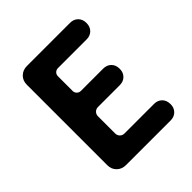

<svg xmlns="http://www.w3.org/2000/svg" viewBox="-200 -878 1015 1015"><g transform="rotate(-45 307.5 -370.5)"><path d="M162 0Q131 0 111 -19.5Q91 -39 91 -70V-671Q91 -702 111 -721.5Q131 -741 162 -741H484Q511 -741 528 -724Q545 -707 545 -679Q545 -651 528 -634Q511 -617 484 -617H270Q257 -617 248 -608.5Q239 -600 239 -586V-477Q239 -464 248 -455Q257 -446 270 -446H437Q464 -446 481 -429Q498 -412 498 -383Q498 -356 481 -339Q464 -322 437 -322H274Q259 -322 249 -312Q239 -302 239 -287V-160Q239 -144 249 -134Q259 -124 274 -124H495Q522 -124 539 -107Q556 -90 556 -61Q556 -34 539 -17Q522 0 495 0Z"/></g></svg>

Font: Chiron GoRound TC
Style: Bold
Weight: 700
Designer: Ryoko NISHIZUKA 西塚涼子 (kana, bopomofo & ideographs); Paul D. Hunt (Latin, Greek & Cyrillic); Sandoll Communications 산돌커뮤니
Foundry: Adobe
Version: Version 1.000;hotconv 1.1.1;makeotfexe 2.6.0